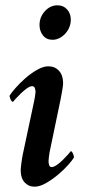

<svg xmlns="http://www.w3.org/2000/svg" viewBox="-20 -697 332 724"><path d="M197 -677Q219 -677 233 -661.5Q247 -646 247 -623Q247 -608 241.5 -594.5Q236 -581 226.5 -570.5Q217 -560 204.5 -553.5Q192 -547 178 -547Q155 -547 142 -563.5Q129 -580 129 -603Q129 -632 149 -654.5Q169 -677 197 -677ZM109 -317Q110 -321 112 -333.5Q114 -346 114 -350Q114 -357 111.5 -364.5Q109 -372 101 -372Q93 -372 81 -363.5Q69 -355 58 -344Q47 -333 38.5 -324Q30 -315 29 -313Q24 -313 20 -322Q16 -331 16 -336Q22 -346 38 -364.5Q54 -383 75 -401.5Q96 -420 119.5 -433.5Q143 -447 162 -447Q187 -447 202.5 -430Q218 -413 218 -383Q218 -374 214.5 -355Q211 -336 209 -325L167 -123Q166 -118 164.5 -106Q163 -94 163 -90Q163 -83 165 -75Q167 -67 175 -67Q183 -67 195 -75.5Q207 -84 218 -95Q229 -106 237.5 -115.5Q246 -125 247 -127Q251 -127 255 -118Q259 -109 259 -104Q254 -94 237.5 -75.5Q221 -57 199 -38.5Q177 -20 153.5 -6.5Q130 7 110 7Q88 7 73 -9Q58 -25 58 -57Q58 -61 59 -68.5Q60 -76 61 -84.5Q62 -93 63.5 -101.5Q65 -110 66 -115Z"/></svg>

Font: Vermiglione SemiBold
Style: Italic
Weight: 600
Italic angle: -11°
Version: Version 1.000